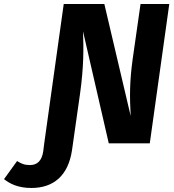

<svg xmlns="http://www.w3.org/2000/svg" viewBox="-193 -713 867 955"><path d="M506 -693 467 -420C451 -304 452 -232 457 -136L326 -693H124L27 0L22 40C15 87 -8 108 -44 108C-72 108 -87 101 -108 88L-173 178C-144 201 -103 222 -37 222C73 222 146 161 165 35L170 0L205 -246C224 -381 223 -471 220 -557L348 0H552L649 -693Z"/></svg>

Font: Fira Sans
Style: Bold Italic
Weight: 700
Italic angle: -8°
Designer: bBox Type GmbH & Carrois Corporate GbR & Edenspiekermann AG
Foundry: bBox Type GmbH & Carrois Corporate GbR & Edenspiekermann AG
Version: Version 4.301;PS 004.301;hotconv 1.0.88;makeotf.lib2.5.64775